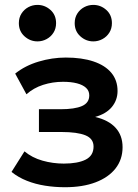

<svg xmlns="http://www.w3.org/2000/svg" viewBox="-20 -752 562 784"><path d="M245.5 12.5Q203.5 12.5 164 6.2Q124.5 0 89.8 -13.8Q55 -27.5 27 -50L80 -134Q111 -108 153.5 -96Q196 -84 240.5 -84Q297.5 -84 329.8 -100.2Q362 -116.5 362 -153.5Q362 -186 328.8 -199.5Q295.5 -213 231 -213H139V-306H227.5Q285 -306 314.8 -319Q344.5 -332 344.5 -362.5Q344.5 -381 331.5 -393.2Q318.5 -405.5 294.2 -411.8Q270 -418 237.5 -418Q195 -418 156 -405.5Q117 -393 88 -367L42 -451.5Q82.5 -484 137.8 -500.5Q193 -517 248.5 -517Q314.5 -517 362 -501Q409.5 -485 434.8 -454.5Q460 -424 460 -380.5Q460 -343.5 436.8 -315.2Q413.5 -287 368.5 -274.5Q423.5 -261.5 452 -230.2Q480.5 -199 480.5 -151Q480.5 -101 451.8 -64.2Q423 -27.5 370.2 -7.5Q317.5 12.5 245.5 12.5ZM133 -583Q103 -583 80 -603.8Q57 -624.5 57 -657.5Q57 -680 67.8 -696.8Q78.5 -713.5 95.8 -722.8Q113 -732 133 -732Q163 -732 186 -711.5Q209 -691 209 -657.5Q209 -635.5 198.5 -618.8Q188 -602 170.5 -592.5Q153 -583 133 -583ZM361 -583Q331 -583 308 -603.8Q285 -624.5 285 -657.5Q285 -680 295.8 -696.8Q306.5 -713.5 323.8 -722.8Q341 -732 361 -732Q391 -732 414 -711.5Q437 -691 437 -657.5Q437 -635.5 426.5 -618.8Q416 -602 398.5 -592.5Q381 -583 361 -583Z"/></svg>

Font: Geologica Roman Medium
Style: Regular
Weight: 500
Designer: Sindre Bremnes, Frode Helland
Foundry: Monokrom Skriftforlag AS
Version: Version 1.010;gftools[0.9.28]